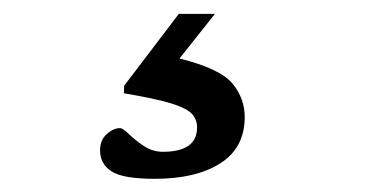

<svg xmlns="http://www.w3.org/2000/svg" viewBox="-20 -32 540 284"><path d="M209 232.5Q162 232.5 145 221.5Q128 210.5 128 190.5Q128 175 138 166.2Q148 157.5 157.5 157.5Q161.5 157.5 170.5 166.2Q179.5 175 192.5 183.8Q205.5 192.5 221 192.5Q271.5 192.5 271.5 156.5Q271.5 145 264.2 136.8Q257 128.5 234 121.2Q211 114 163.5 106V95L244.5 -11.5H298L245.5 54.5Q305.5 69.5 323.8 91.5Q342 113.5 342 141Q342 186.5 306 209.5Q270 232.5 209 232.5Z"/></svg>

Font: Newsreader Caption
Style: Regular
Weight: 400
Designer: Hugues Gentile
Foundry: Production Type
Version: Version 1.001